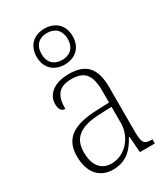

<svg xmlns="http://www.w3.org/2000/svg" viewBox="-201 -907 886 1010"><g transform="rotate(-30 242.0 -402.0)"><path d="M237 -596C299 -596 347 -634 347 -705C347 -776 299 -814 237 -814C176 -814 128 -776 128 -705C128 -634 176 -596 237 -596ZM238 -624C192 -624 158 -649 158 -705C158 -762 192 -787 238 -787C282 -787 317 -762 317 -705C317 -649 282 -624 238 -624ZM182 10C268 10 310 -46 337 -97H341L348 0H439V-25H435C388 -25 379 -38 379 -109V-377C379 -489 335 -543 230 -543C131 -543 88 -493 88 -442C88 -409 100 -393 122 -393C122 -470 146 -513 228 -513C319 -513 338 -460 338 -371V-307L262 -304C117 -299 50 -252 50 -147C50 -40 106 10 182 10ZM190 -22C121 -22 92 -76 92 -145C92 -225 134 -273 265 -278L338 -281V-181C338 -101 276 -22 190 -22Z"/></g></svg>

Font: Noto Serif Devanagari SemiCondensed ExtraLight
Style: Regular
Weight: 200
Width: 4
Designer: Universal Thirst, Indian Type Foundry and the Monotype Design Team
Foundry: Monotype Imaging Inc.
Version: Version 2.004